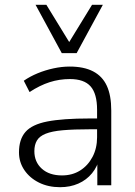

<svg xmlns="http://www.w3.org/2000/svg" viewBox="-20 -771 562 799"><path d="M230 8Q181 8 142.5 -11Q104 -30 81.5 -63Q59 -96 59 -137Q59 -191 86 -222Q113 -253 177 -265.5Q241 -278 353 -278H396V-233H354Q287 -233 241.5 -229Q196 -225 170 -214.5Q144 -204 133.5 -186Q123 -168 123 -142Q123 -97 154 -69Q185 -41 238 -41Q281 -41 313.5 -61.5Q346 -82 365 -118Q384 -154 384 -200V-314Q384 -381 357 -411.5Q330 -442 271 -442Q227 -442 186.5 -429Q146 -416 103 -388L79 -435Q105 -453 136.5 -466Q168 -479 202.5 -486.5Q237 -494 270 -494Q329 -494 367.5 -474Q406 -454 424.5 -414Q443 -374 443 -311V0H385V-117H395Q386 -78 363 -50Q340 -22 306 -7Q272 8 230 8ZM237 -550 128 -751H173L268 -596L363 -751H408L299 -550Z"/></svg>

Font: Nunito Sans 12pt ExtraLight Light
Style: Regular
Weight: 300
Version: Version 3.101;gftools[0.9.27]